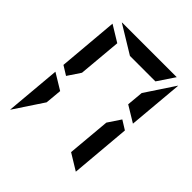

<svg xmlns="http://www.w3.org/2000/svg" viewBox="-250 -1175 1317 1317"><g transform="rotate(45 408.0 -517.0)"><path d="M94 -438 211 -367 200 -247 59 -34V-41ZM650 -531 716 -490 678 -52 560 -124 588 -438ZM166 -469 100 -510 138 -948 256 -876 228 -562ZM605 -633 616 -753 757 -966V-959L722 -562ZM379 -876 177 -999Q178 -999 180.5 -999.5Q183 -1000 184 -1000H709L626 -876Z"/></g></svg>

Font: DSEG7 Modern Mini
Style: Bold Italic
Weight: 700
Italic angle: -5°
Designer: Keshikan(Twitter:@keshinomi_88pro)
Version: Version 0.46